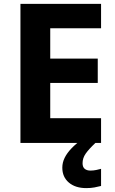

<svg xmlns="http://www.w3.org/2000/svg" viewBox="-20 -734 592 986"><path d="M499 0H85V-714H499V-589H238V-433H482V-308H238V-127H499ZM404 104Q404 124 415 133Q426 142 444 142Q459 142 474 139Q489 136 499 133V221Q483 225 465 228.5Q447 232 423 232Q367 232 333.5 203.5Q300 175 300 127Q300 101 312 76.5Q324 52 347.5 27.5Q371 3 405 -21L470 0Q436 32 420 55Q404 78 404 104Z"/></svg>

Font: Noto Sans Lao UI
Style: Regular
Weight: 400
Designer: Monotype Design Team
Foundry: Monotype Imaging Inc.
Version: Version 2.000